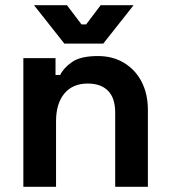

<svg xmlns="http://www.w3.org/2000/svg" viewBox="-20 -720 656 740"><path d="M70 0V-496H194V-431H212Q224 -457 257 -480.5Q290 -504 357 -504Q415 -504 458.5 -477.5Q502 -451 526 -404.5Q550 -358 550 -296V0H424V-286Q424 -342 396.5 -370Q369 -398 318 -398Q260 -398 228 -359.5Q196 -321 196 -252V0ZM228 -552 111 -700H238L294 -626H312L368 -700H495L378 -552Z"/></svg>

Font: Space 7353
Style: Regular
Weight: 400
Designer: Christine Claussen + Ruben Lyon  (Space 7353)
Version: Version 1.000;FEAKit 1.0